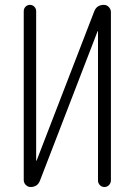

<svg xmlns="http://www.w3.org/2000/svg" viewBox="-20 -750 540 770"><path d="M102.5 0Q91.8 0 83.5 -8.3Q75.2 -16.6 75.2 -28.3V-705.1Q75.2 -715.8 82.5 -723.1Q89.8 -730.5 100.1 -730.5Q110.4 -730.5 117.7 -723.1Q125 -715.8 125 -705.1V-106.4Q125 -105.5 126 -105.5Q127 -105.5 127 -106.4L357.4 -703.1Q367.2 -730.5 396.5 -730.5Q408.2 -730.5 416.5 -721.7Q424.8 -712.9 424.8 -701.2V-26.4Q424.8 -16.6 417.5 -8.3Q410.2 0 398.9 0Q387.7 0 380.4 -7.8Q373 -15.6 373 -26.4V-624Q373 -625 372.1 -625Q371.1 -625 371.1 -624L140.6 -26.4Q130.9 0 102.5 0Z"/></svg>

Font: Rounded Mgen+ 1m light
Style: Regular
Weight: 200
Designer: [Source Han Sans]
Ryoko NISHIZUKA  (kana & ideographs); Paul D. Hunt (Latin, Greek & Cyrillic); Wenlong ZHANG  (bopomofo
Version: Version 1.059.20150602